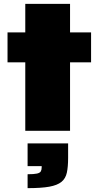

<svg xmlns="http://www.w3.org/2000/svg" viewBox="-20 -678 511 995"><path d="M111 0V-355H19V-510H111V-658H343V-510H452V-355H343V0ZM123 297V225Q156 225 171.5 221.5Q187 218 191.5 210Q196 202 196 189V183H123V65H333V140Q333 186 326.5 216.5Q320 247 298.5 264.5Q277 282 235.5 289.5Q194 297 123 297Z"/></svg>

Font: Saira SemiExpanded Black
Style: Regular
Weight: 900
Width: 6
Designer: Hector Gatti with collaboration of the Omnibus-Type team
Foundry: Omnibus-Type
Version: Version 1.101